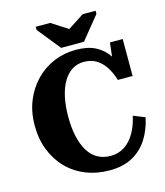

<svg xmlns="http://www.w3.org/2000/svg" viewBox="-132 -1009 963 1119"><g transform="rotate(-15 350.0 -450.0)"><path d="M301 -753H439L551 -891V-910H473L331 -818H420L277 -910H190V-891ZM406 -640Q367 -640 335.5 -620Q304 -600 282 -562.5Q260 -525 248.5 -472.5Q237 -420 237 -355Q237 -287 249 -234Q261 -181 283.5 -144.5Q306 -108 340 -89Q374 -70 418 -70Q466 -70 503 -94.5Q540 -119 565 -163Q590 -207 602 -263L672 -235Q657 -163 621.5 -107.5Q586 -52 529 -21Q472 10 392 10Q314 10 248.5 -16Q183 -42 135.5 -90.5Q88 -139 61.5 -206Q35 -273 35 -355Q35 -437 62.5 -504Q90 -571 137.5 -619.5Q185 -668 247 -694Q309 -720 380 -720Q451 -720 497.5 -696Q544 -672 572.5 -630Q601 -588 617 -534L565 -544L584 -710H661V-487H572Q558 -533 536 -567Q514 -601 482.5 -620.5Q451 -640 406 -640Z"/></g></svg>

Font: Roboto Serif 36pt
Style: Bold
Weight: 700
Version: Version 1.008